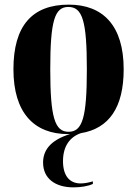

<svg xmlns="http://www.w3.org/2000/svg" viewBox="-20 -569 592 829"><path d="M274 10C277 10 279 10 282 10C195 37 166 82 166 133C166 202 219 240 297 240C328 240 361 235 381 225V214C361 220 343 223 328 223C279 223 252 188 252 127C252 64 280 23 329 6C451 -14 514 -105 514 -270C514 -458 425 -549 277 -549C119 -549 38 -458 38 -270C38 -82 127 10 274 10ZM276 0C217 0 197 -61 197 -270C197 -479 216 -539 275 -539C336 -539 355 -479 355 -270C355 -61 336 0 276 0Z"/></svg>

Font: Noto Serif Display Condensed ExtraBold
Style: Regular
Weight: 800
Width: 3
Designer: Monotype Design Team
Foundry: Monotype Imaging Inc.
Version: Version 2.009